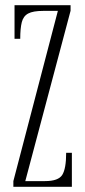

<svg xmlns="http://www.w3.org/2000/svg" viewBox="-20 -720 329 740"><path d="M31.5 0V-22L203 -678H146Q107.5 -678 88.8 -668Q70 -658 64 -634.5Q58 -611 58 -570.5H36V-700H252V-678.5L77.5 -22H153.5Q205 -22 220 -46Q235 -70 235 -131H257V0Z"/></svg>

Font: Imbue 50pt ExtraLight
Style: Regular
Weight: 200
Designer: Tyler Finck
Foundry: Etcetera Type Company
Version: Version 1.102; ttfautohint (v1.8.3)